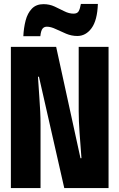

<svg xmlns="http://www.w3.org/2000/svg" viewBox="-20 -951 603 971"><path d="M35 0V-714H264L387 -151H392Q387 -215 382.5 -277.5Q378 -340 378 -389V-714H529V0H305L177 -563H172Q176 -501 179 -459Q182 -417 183.5 -385.5Q185 -354 185 -321V0ZM98 -768Q100 -810 109.5 -847Q119 -884 141 -907Q163 -930 200 -930Q230 -930 256 -918Q282 -906 305.5 -894Q329 -882 352 -882Q371 -882 378 -894.5Q385 -907 389 -931H475Q472 -848 443 -808.5Q414 -769 371 -769Q342 -769 314.5 -780.5Q287 -792 262 -804Q237 -816 217 -816Q203 -816 195 -806Q187 -796 184 -768Z"/></svg>

Font: Noto Sans Mono SemiCondensed Black
Style: Regular
Weight: 900
Width: 4
Designer: Monotype Design Team
Foundry: Monotype Imaging Inc.
Version: Version 2.014; ttfautohint (v1.8.4.7-5d5b)